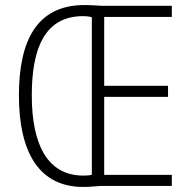

<svg xmlns="http://www.w3.org/2000/svg" viewBox="-20 -737 752 761"><path d="M315 -717C124 -717 55 -573 55 -359C55 -130 137 4 310 4C337 4 359 1 378 0H661V-44H393V-353H646V-397H393V-670H661V-714H383C361 -715 345 -717 315 -717ZM309 -673C324 -673 336 -671 344 -669V-44C335 -42 325 -41 311 -41C168 -41 106 -164 106 -359C106 -541 155 -673 309 -673Z"/></svg>

Font: Noto Sans Armenian Condensed ExtraLight
Style: Regular
Weight: 200
Width: 3
Designer: Monotype Design Team
Foundry: Monotype Imaging Inc.
Version: Version 2.008